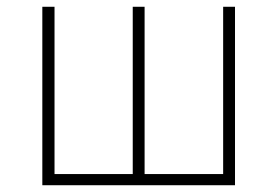

<svg xmlns="http://www.w3.org/2000/svg" viewBox="-20 -547 820 567"><path d="M105 -527H141V-33H372V-527H407V-33H639V-527H674V0H105Z"/></svg>

Font: SpoqaHanSans
Style: Thin
Weight: 250
Designer: [Spoqa Han Sans] Dong-huui Kim \uAE40 \uB3D9 \uD718   [Noto Sans] Ryoko NISHIZUKA \u897F \u585A \u6DBC \u5B50  (kana & i
Foundry: Spoqa (http://bi.spoqa.com)
Version: Version 1.004;PS 1.004;hotconv 1.0.82;makeotf.lib2.5.63406